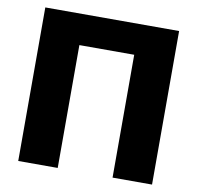

<svg xmlns="http://www.w3.org/2000/svg" viewBox="-78 -781 887 862"><g transform="rotate(10 365.0 -350.0)"><path d="M670 0H490V-560H240V0H60V-700H670Z"/></g></svg>

Font: Russo One
Style: Regular
Weight: 400
Designer: Jovanny lemonad
Foundry: Jovanny Lemonad
Version: Version 1.001